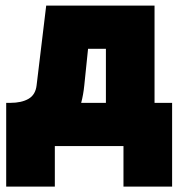

<svg xmlns="http://www.w3.org/2000/svg" viewBox="-20 -528 659 694"><path d="M2.4 146.5V-156.2H17.1Q58.1 -156.2 83.3 -170.9Q108.4 -185.5 112.3 -219.7L147 -507.8H538.6V-156.2H602.1V146.5H426.3V0H178.2V146.5ZM284.7 -219.7Q281.2 -185.1 273.4 -156.2H362.8V-351.6H298.3Z"/></svg>

Font: Giphurs Black
Style: Regular
Weight: 900
Version: Version 0.920; ttfautohint (v1.8.4.7-5d5b)